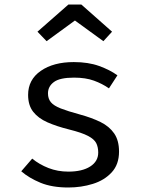

<svg xmlns="http://www.w3.org/2000/svg" viewBox="-20 -830 655 862"><path d="M286.7 -59.5Q349.2 -59.5 385.1 -82.6Q421 -105.6 421 -145.1Q421 -169.2 412.1 -187.2Q403.1 -205.1 375.4 -219.7Q347.7 -234.4 290.3 -248.7Q234.4 -262.6 193.1 -280.8Q151.8 -299 129 -328.2Q106.2 -357.4 106.2 -404.1Q106.2 -472.3 163.1 -511.8Q220 -551.3 311.3 -551.3Q376.4 -551.3 424.9 -533.8Q473.3 -516.4 507.2 -491.8L469.2 -433.3Q439 -454.4 401.8 -467.9Q364.6 -481.5 312.3 -481.5Q248.7 -481.5 222.1 -461.8Q195.4 -442.1 195.4 -410.8Q195.4 -386.7 208.5 -371Q221.5 -355.4 252.8 -343.1Q284.1 -330.8 339 -315.9Q391.8 -301.5 431.3 -282.1Q470.8 -262.6 492.6 -231Q514.4 -199.5 514.4 -149.2Q514.4 -91.8 481.5 -56.2Q448.7 -20.5 396.7 -4.4Q344.6 11.8 286.7 11.8Q213.3 11.8 161.8 -9.5Q110.3 -30.8 75.4 -61L124.6 -117.9Q156.4 -91.8 197.7 -75.6Q239 -59.5 286.7 -59.5ZM189.2 -645.1 148.2 -687.7 287.2 -809.7H345.1L483.1 -687.7L444.1 -645.1L316.4 -737.9Z"/></svg>

Font: FiraCode Nerd Font
Style: Regular
Weight: 400
Designer: Carrois Corporate, Edenspiekermann AG, Nikita Prokopov
Foundry: Carrois Corporate, Edenspiekermann AG, Nikita Prokopov
Version: Version 6.002;Nerd Fonts 2.1.0